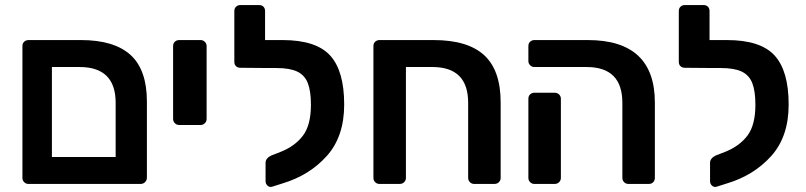

<svg xmlns="http://www.w3.org/2000/svg" viewBox="-20 -730 3197 762"><path d="M76 -7C80.7 -2.3 86.3 0 93 0H538C545.3 0 551.3 -2.5 556 -7.5C560.7 -12.5 563 -18.3 563 -25V-327C563 -411 541.3 -472.7 498 -512C454.7 -551.3 389 -571 301 -571H93C86.3 -571 80.7 -568.8 76 -564.5C71.3 -560.2 69 -554.3 69 -547V-24C69 -17.3 71.3 -11.7 76 -7ZM439 -107H186V-464H296C391.3 -464 439 -416.7 439 -322Z M674 -241C678.7 -236.3 684.3 -234 691 -234H776C782.7 -234 788.3 -236.3 793 -241C797.7 -245.7 800 -251.3 800 -258V-547C800 -553.7 797.7 -559.3 793 -564C788.3 -568.7 782.7 -571 776 -571H691C684.3 -571 678.7 -568.8 674 -564.5C669.3 -560.2 667 -554.3 667 -547V-258C667 -251.3 669.3 -245.7 674 -241Z M1290 -510C1252.7 -550.7 1189.7 -571 1101 -571H1081H1032V-686C1032 -693.3 1029.8 -699.2 1025.5 -703.5C1021.2 -707.8 1015.3 -710 1008 -710H934C927.3 -710 921.7 -707.8 917 -703.5C912.3 -699.2 910 -693.3 910 -686V-484C910 -477.3 912.2 -471.8 916.5 -467.5C920.8 -463.2 926.7 -461 934 -461L1047 -460H1050H1077C1112.3 -460 1139.8 -455.3 1159.5 -446C1179.2 -436.7 1193.2 -421.5 1201.5 -400.5C1209.8 -379.5 1214 -350.7 1214 -314C1214 -260.7 1203.5 -220 1182.5 -192C1161.5 -164 1131.7 -142.3 1093 -127L1057 -113C1049.7 -109.7 1044 -105.5 1040 -100.5C1036 -95.5 1034 -90 1034 -84V-11C1034 -3.7 1036.7 2.3 1042 7C1047.3 11.7 1053.3 13 1060 11L1101 -2C1172.3 -23.3 1231 -59.7 1277 -111C1323 -162.3 1346 -230.3 1346 -315C1346 -404.3 1327.3 -469.3 1290 -510Z M1469 -7C1473.7 -2.3 1479.3 0 1486 0H1566C1573.3 0 1579.3 -2.3 1584 -7C1588.7 -11.7 1591 -17.3 1591 -24V-464H1696C1790.7 -464 1838 -416.7 1838 -322V-24C1838 -17.3 1840.3 -11.7 1845 -7C1849.7 -2.3 1855.3 0 1862 0H1942C1949.3 0 1955.3 -2.3 1960 -7C1964.7 -11.7 1967 -17.3 1967 -24V-323C1967 -408.3 1945.2 -471 1901.5 -511C1857.8 -551 1791 -571 1701 -571H1486C1479.3 -571 1473.7 -568.8 1469 -564.5C1464.3 -560.2 1462 -554.3 1462 -547V-24C1462 -17.3 1464.3 -11.7 1469 -7Z M2457 -7C2461.7 -2.3 2467.3 0 2474 0H2555C2562.3 0 2568.2 -2.3 2572.5 -7C2576.8 -11.7 2579 -17.3 2579 -24V-323C2579 -488.3 2490.3 -571 2313 -571H2101C2094.3 -571 2088.7 -568.8 2084 -564.5C2079.3 -560.2 2077 -554.3 2077 -547V-488C2077 -481.3 2079.3 -475.7 2084 -471C2088.7 -466.3 2094.3 -464 2101 -464H2308C2402.7 -464 2450 -416.7 2450 -322V-24C2450 -17.3 2452.3 -11.7 2457 -7ZM2084 -7C2088.7 -2.3 2094.3 0 2101 0H2181C2188.3 0 2194.3 -2.3 2199 -7C2203.7 -11.7 2206 -17.3 2206 -24V-338C2206 -344.7 2203.7 -350.3 2199 -355C2194.3 -359.7 2188.3 -362 2181 -362H2101C2094.3 -362 2088.7 -359.8 2084 -355.5C2079.3 -351.2 2077 -345.3 2077 -338V-24C2077 -17.3 2079.3 -11.7 2084 -7Z M3054 -510C3016.7 -550.7 2953.7 -571 2865 -571H2845H2796V-686C2796 -693.3 2793.8 -699.2 2789.5 -703.5C2785.2 -707.8 2779.3 -710 2772 -710H2698C2691.3 -710 2685.7 -707.8 2681 -703.5C2676.3 -699.2 2674 -693.3 2674 -686V-484C2674 -477.3 2676.2 -471.8 2680.5 -467.5C2684.8 -463.2 2690.7 -461 2698 -461L2811 -460H2814H2841C2876.3 -460 2903.8 -455.3 2923.5 -446C2943.2 -436.7 2957.2 -421.5 2965.5 -400.5C2973.8 -379.5 2978 -350.7 2978 -314C2978 -260.7 2967.5 -220 2946.5 -192C2925.5 -164 2895.7 -142.3 2857 -127L2821 -113C2813.7 -109.7 2808 -105.5 2804 -100.5C2800 -95.5 2798 -90 2798 -84V-11C2798 -3.7 2800.7 2.3 2806 7C2811.3 11.7 2817.3 13 2824 11L2865 -2C2936.3 -23.3 2995 -59.7 3041 -111C3087 -162.3 3110 -230.3 3110 -315C3110 -404.3 3091.3 -469.3 3054 -510Z"/></svg>

Font: Rubik
Style: Regular
Weight: 500
Designer: Hubert & Fischer
Foundry: Hubert & Fischer
Version: Version 1.100